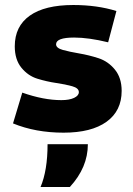

<svg xmlns="http://www.w3.org/2000/svg" viewBox="-20 -520 533 767"><path d="M234 10Q122 10 32 -27L69 -150Q154 -120 225 -120Q257 -120 276 -129Q295 -138 295 -152Q295 -168 268.5 -175.5Q242 -183 204.5 -188.5Q167 -194 129.5 -205.5Q92 -217 65.5 -249.5Q39 -282 39 -335Q39 -415 99 -457.5Q159 -500 273 -500Q368 -500 445 -476L412 -351Q334 -370 276 -370Q204 -370 204 -343Q204 -328 231 -320.5Q258 -313 296.5 -306.5Q335 -300 373.5 -287.5Q412 -275 439 -242Q466 -209 466 -157Q466 -77 405.5 -33.5Q345 10 234 10ZM142 227Q170 161 170 56H331Q331 149 259 227Z"/></svg>

Font: Cantarell Extra Bold
Style: Regular
Weight: 800
Designer: Dave Crossland, Nikolaus Waxweiler, Florian Fecher, Jacques Le Bailly, Eben Sorkin, Alexei Vanyashin, Alexios Zavras, Em
Version: Version 0.303